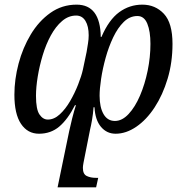

<svg xmlns="http://www.w3.org/2000/svg" viewBox="-20 -567 788 827"><path d="M593 -547Q649 -547 686 -507.5Q723 -468 723 -378Q723 -298 702 -228Q681 -158 646 -104.5Q611 -51 567 -21Q523 9 478 9Q440 9 415 -20.5Q390 -50 387 -105H383Q381 -77 376.5 -51Q372 -25 368 -9L345 107Q342 122 339.5 135Q337 148 337 156Q337 183 353.5 191Q370 199 393 199H403L394 240H228L278 -2Q283 -26 291 -57.5Q299 -89 307 -114H303Q272 -53 235.5 -22Q199 9 148 9Q99 9 70.5 -33.5Q42 -76 42 -159Q42 -225 60 -293Q78 -361 112.5 -418.5Q147 -476 197 -511.5Q247 -547 310 -547Q412 -547 414 -408H417Q449 -482 493.5 -514.5Q538 -547 593 -547ZM308 -500Q275 -500 247.5 -476.5Q220 -453 199 -414.5Q178 -376 164 -329.5Q150 -283 142.5 -237Q135 -191 135 -154Q135 -96 150 -74Q165 -52 186 -52Q213 -52 237.5 -74.5Q262 -97 282 -131.5Q302 -166 316.5 -203Q331 -240 337 -267L353 -343Q356 -362 359 -380Q362 -398 362 -415Q362 -454 348 -477Q334 -500 308 -500ZM572 -498Q539 -498 513 -472.5Q487 -447 467.5 -406Q448 -365 435 -318Q422 -271 415.5 -227.5Q409 -184 409 -155Q409 -105 426 -75.5Q443 -46 475 -46Q506 -46 534 -76Q562 -106 583 -155Q604 -204 616 -262.5Q628 -321 628 -378Q628 -432 614.5 -465Q601 -498 572 -498Z"/></svg>

Font: Noto Serif Condensed
Style: Italic
Weight: 400
Width: 3
Italic angle: -12°
Designer: Monotype Design Team
Foundry: Monotype Imaging Inc.
Version: Version 2.014; ttfautohint (v1.8.4.7-5d5b)